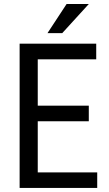

<svg xmlns="http://www.w3.org/2000/svg" viewBox="-20 -926 537 946"><path d="M417.5 -328.6H166V-76.7H459V0H76.7V-710.9H454.1V-633.8H166V-405.3H417.5ZM308.1 -906.2H417.5L286.6 -762.7H213.9Z"/></svg>

Font: RobotoCondensed-Regular
Style: Regular
Weight: 400
Designer: Google
Version: Version 2.001201; 2014